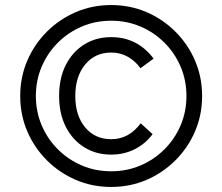

<svg xmlns="http://www.w3.org/2000/svg" viewBox="-20 -730 880 760"><path d="M420 10Q345 10 280 -18Q215 -46 165.5 -95.5Q116 -145 88 -210Q60 -275 60 -350Q60 -425 88 -490Q116 -555 165.5 -604.5Q215 -654 280 -682Q345 -710 420 -710Q495 -710 560 -682Q625 -654 674.5 -604.5Q724 -555 752 -490Q780 -425 780 -350Q780 -275 752 -210Q724 -145 674.5 -95.5Q625 -46 560 -18Q495 10 420 10ZM420 -52Q482 -52 536 -75Q590 -98 631 -139Q672 -180 695 -234Q718 -288 718 -350Q718 -412 695 -466Q672 -520 631 -561Q590 -602 536 -625Q482 -648 420 -648Q358 -648 304 -625Q250 -602 209 -561Q168 -520 145 -466Q122 -412 122 -350Q122 -288 145 -234Q168 -180 209 -139Q250 -98 304 -75Q358 -52 420 -52ZM420 -118Q360 -118 313.5 -147Q267 -176 240.5 -228Q214 -280 214 -350Q214 -421 240.5 -473Q267 -525 313.5 -554Q360 -583 420 -583Q524 -583 588 -498L536 -460Q516 -488 486.5 -505Q457 -522 420 -522Q356 -522 317 -474.5Q278 -427 278 -350Q278 -273 317 -226Q356 -179 420 -179Q456 -179 485 -195Q514 -211 537 -242L584 -199Q556 -161 513.5 -139.5Q471 -118 420 -118Z"/></svg>

Font: Zen Kaku Gothic New Medium
Style: Regular
Weight: 500
Designer: Yoshimichi Ohira
Foundry: Positype
Version: Version 1.002